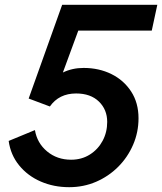

<svg xmlns="http://www.w3.org/2000/svg" viewBox="-20 -765 673 797"><path d="M267 12Q203 12 149 -11.5Q95 -35 59.5 -78.5Q24 -122 16 -180L125 -225Q134 -171 175.5 -136.5Q217 -102 275 -102Q319 -102 353 -123.5Q387 -145 406 -180.5Q425 -216 425 -259Q425 -310 390.5 -343.5Q356 -377 296 -377Q225 -377 187 -323L99 -356L238 -745H633L610 -638H305L241 -464Q280 -483 327 -483Q391 -483 442.5 -457.5Q494 -432 524.5 -385Q555 -338 555 -274Q555 -216 532.5 -164Q510 -112 470.5 -72.5Q431 -33 379 -10.5Q327 12 267 12Z"/></svg>

Font: Plus Jakarta Display Medium
Style: Italic
Weight: 500
Italic angle: -12°
Designer: Gumpita Rahayu
Foundry: Tokotype Studio
Version: Version 1.000